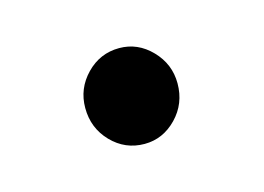

<svg xmlns="http://www.w3.org/2000/svg" viewBox="-35 -152 290 211"><g transform="rotate(-15 110.0 -46.5)"><path d="M110 -101Q131 -101 146.5 -85Q162 -69 162 -47Q162 -24 146.5 -8Q131 8 110 8Q88 8 72.5 -8Q57 -24 57 -47Q57 -69 72.5 -85Q88 -101 110 -101Z"/></g></svg>

Font: Red Hat Text
Style: Regular
Weight: 400
Designer: Pentagram / MCKL
Foundry: Pentagram / MCKL
Version: Version 1.005; Red Hat Text